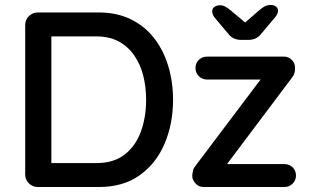

<svg xmlns="http://www.w3.org/2000/svg" viewBox="-20 -750 1239 770"><path d="M376 -700Q449 -700 505 -672.5Q561 -645 598.5 -596.5Q636 -548 655 -484.5Q674 -421 674 -350Q674 -253 640 -173.5Q606 -94 540 -47Q474 0 376 0H132Q111 0 96 -14.5Q81 -29 81 -51V-649Q81 -671 96 -685.5Q111 -700 132 -700ZM366 -96Q437 -96 481 -131Q525 -166 545.5 -223.5Q566 -281 566 -350Q566 -401 554.5 -446.5Q543 -492 518.5 -527.5Q494 -563 456.5 -583.5Q419 -604 366 -604H177L186 -613V-86L180 -96ZM1120 -92Q1140 -92 1153.5 -79Q1167 -66 1167 -46Q1167 -27 1153.5 -13.5Q1140 0 1120 0H797Q776 0 763 -15.5Q750 -31 751 -46Q752 -58 754.5 -67.5Q757 -77 767 -89L1034 -443V-431H811Q791 -431 777.5 -444.5Q764 -458 764 -477Q764 -497 777.5 -510Q791 -523 811 -523H1119Q1138 -523 1151.5 -508.5Q1165 -494 1163 -473Q1163 -464 1160.5 -455.5Q1158 -447 1149 -436L886 -86L882 -92ZM947 -590Q914 -590 895 -615L842 -678Q831 -691 831 -705Q831 -716 840 -722.5Q849 -729 865 -729Q880 -729 903 -710L975 -650L953 -651L1021 -710Q1033 -720 1042.5 -725Q1052 -730 1067 -730Q1079 -730 1087 -723.5Q1095 -717 1095 -707Q1095 -701 1092 -694Q1089 -687 1081 -678L1028 -615Q1009 -590 976 -590Z"/></svg>

Font: Quicksand Light SemiBold
Style: Regular
Weight: 600
Version: Version 3.006